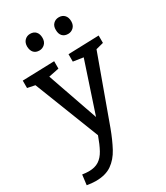

<svg xmlns="http://www.w3.org/2000/svg" viewBox="-239 -854 1029 1192"><g transform="rotate(-30 275.0 -258.0)"><path d="M19 234 28 162Q41 164 52.5 165Q64 166 74 166Q118 166 146.5 147.5Q175 129 195 92.5Q215 56 235 0L54 -463L0 -474V-527L229 -534V-481L155 -466L281 -104L400 -463L328 -474V-527L548 -534V-481L494 -467L324 1Q298 71 269 125Q240 179 196 209.5Q152 240 82 240Q54 240 19 234ZM390 -637Q364 -637 349.5 -652.5Q335 -668 335 -696Q334 -724 350 -740Q366 -756 390 -756Q415 -756 430 -740Q445 -724 445 -696Q445 -668 428.5 -652.5Q412 -637 390 -637ZM184 -637Q158 -637 144 -652.5Q130 -668 129 -696Q129 -724 145 -740Q161 -756 184 -756Q210 -756 224.5 -740Q239 -724 239 -696Q239 -668 222.5 -652.5Q206 -637 184 -637Z"/></g></svg>

Font: Bitter Medium
Style: Regular
Weight: 500
Designer: Sol Matas, and Bitter project Authors
Foundry: Sol Matas
Version: Version 2.001